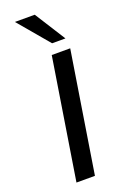

<svg xmlns="http://www.w3.org/2000/svg" viewBox="-177 -1000 691 1055"><g transform="rotate(-20 168.5 -472.5)"><path d="M76 0 188 -705H296L184 0ZM212 -765 60 -945H176L290 -765Z"/></g></svg>

Font: Nunito Sans 10pt Expanded Medium
Style: Italic
Weight: 500
Width: 7
Italic angle: -9°
Designer: Vernon Adams
Foundry: Vernon Adams
Version: Version 3.101;gftools[0.9.27]